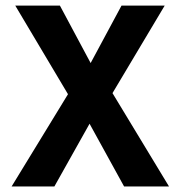

<svg xmlns="http://www.w3.org/2000/svg" viewBox="-20 -675 654 695"><path d="M22 0 226.1 -334 35.2 -654.8H196.8L308.1 -446.8L419.9 -654.8H576.2L387.2 -337.9L591.8 0H429.2L304.2 -227.1L176.8 0Z"/></svg>

Font: IntelOne Mono Bold
Style: Regular
Weight: 700
Designer: Fred Shallcrass
Foundry: Frere-Jones Type LLC
Version: Version 1.200;hotconv 1.1.0;makeotfexe 2.6.0;FJTRelease1.2